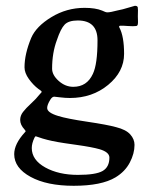

<svg xmlns="http://www.w3.org/2000/svg" viewBox="-20 -461 487 646"><path d="M62.5 -234.4Q62.5 -279.3 85 -333.5Q101.6 -372.1 152.8 -403.3Q204.1 -434.6 264.6 -434.6Q301.3 -434.6 323.7 -425.3Q335.4 -419.4 341.3 -419.4Q351.1 -419.4 375 -425.8Q393.1 -429.2 411.6 -435.1Q430.2 -440.9 433.6 -441.4Q440.9 -441.9 443.4 -437Q444.8 -432.1 443.8 -405.8Q443.8 -401.4 444.1 -395.3Q444.3 -389.2 444.3 -386.2Q444.3 -383.3 443.8 -380.1Q443.4 -377 442.1 -375.5Q440.9 -374 438.5 -373.5Q429.2 -372.1 410.2 -373.5Q391.1 -375 384.8 -374.5Q382.3 -374.5 381.3 -373Q380.4 -371.6 380.6 -370.4Q380.9 -369.1 381.8 -368.2Q397.5 -338.4 397.5 -279.8Q397.5 -219.7 344 -175.5Q290.5 -131.3 215.3 -131.3Q200.2 -131.3 181.9 -133.5Q163.6 -135.7 162.6 -135.7Q155.8 -135.7 149.9 -126.5Q138.7 -108.9 138.7 -97.7Q138.7 -82 175.8 -70.8Q205.6 -61.5 273.2 -51.5Q340.8 -41.5 370.6 -33.2Q403.8 -24.9 418.2 -8.8Q432.6 7.3 432.6 26.4Q432.6 55.7 416.7 85.9Q400.9 116.2 368.7 135.7Q321.3 164.1 228 164.1Q137.7 164.1 82.8 134Q27.8 104 27.8 57.6Q27.8 23.4 63.5 -15.6Q66.4 -18.6 66.4 -20L62.5 -25.4Q47.9 -41 47.9 -57.6Q47.9 -71.8 57.4 -84.2Q66.9 -96.7 84.7 -113Q102.5 -129.4 111.8 -141.6Q113.3 -143.6 115.5 -145.8Q117.7 -147.9 118.9 -149.4Q120.1 -150.9 120.1 -152.3Q120.1 -153.3 119.1 -154.5Q118.2 -155.8 114.7 -158Q111.3 -160.2 109.4 -161.6Q91.8 -174.8 77.1 -195.3Q62.5 -215.8 62.5 -234.4ZM226.6 -168.9Q272.5 -168.9 292.5 -212.4Q308.1 -245.1 308.1 -325.2Q308.1 -392.1 241.7 -392.1Q210.9 -392.1 197.5 -378.2Q184.1 -364.3 171.4 -326.2Q155.3 -283.2 155.3 -230Q155.3 -208.5 177.5 -188.7Q199.7 -168.9 226.6 -168.9ZM86.9 37.1Q86.9 77.1 132.1 102.3Q177.2 127.4 242.2 127.4Q302.2 127.4 325.2 114.3Q348.1 101.1 348.1 69.3Q348.1 50.8 314.9 41Q289.1 33.7 238.3 26.6Q187.5 19.5 175.3 17.1Q136.2 10.3 109.4 0.5Q102.1 -2.4 100.6 -2.4Q98.1 -2.4 95.7 2.9Q86.9 21.5 86.9 37.1Z"/></svg>

Font: Cooper* Medium
Style: Italic
Weight: 500
Italic angle: -7°
Designer: Owen Earl
Foundry: indestructible type*
Version: Version 0.001